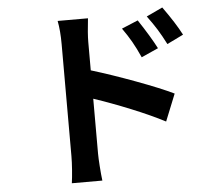

<svg xmlns="http://www.w3.org/2000/svg" viewBox="-57 -863 1114 984"><g transform="rotate(-5 500.0 -370.5)"><path d="M682 -744Q741 -655 773 -593L686 -554Q664 -603 644.5 -637Q625 -671 598 -709ZM813 -799Q875 -713 907 -651L823 -610Q800 -655 779.5 -688Q759 -721 730 -760ZM283 -656Q283 -726 273 -777H429Q420 -698 420 -656V-510Q522 -479 646 -433Q770 -387 838 -354L782 -215Q709 -253 609.5 -293.5Q510 -334 420 -364V-81Q420 -60 423 -16.5Q426 27 430 58H273Q277 30 280 -10.5Q283 -51 283 -81Z"/></g></svg>

Font: Sinter Bold
Style: Regular
Weight: 700
Foundry: Adobe & rsms
Version: Version 1.000